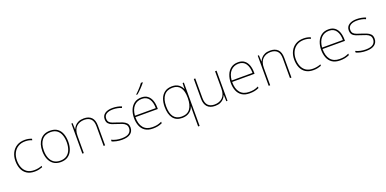

<svg xmlns="http://www.w3.org/2000/svg" viewBox="-5 -1849 6366 3163"><g transform="rotate(-20 3178.5 -267.0)"><path d="M302 10Q218 10 164 -25.5Q110 -61 84.5 -122.5Q59 -184 59 -261Q59 -342 90.5 -404.5Q122 -467 180 -502.5Q238 -538 319 -538Q355 -538 384.5 -532Q414 -526 442 -514L437 -489Q407 -503 377.5 -508Q348 -513 319 -513Q247 -513 195 -481Q143 -449 114.5 -392Q86 -335 86 -261Q86 -193 108.5 -137Q131 -81 178.5 -48Q226 -15 302 -15Q338 -15 373.5 -22Q409 -29 438 -41V-16Q413 -6 378 2Q343 10 302 10Z M987 -264Q987 -187 962.5 -124.5Q938 -62 887.5 -26Q837 10 758 10Q682 10 631.5 -26Q581 -62 556 -124Q531 -186 531 -264Q531 -390 592.5 -464Q654 -538 764 -538Q844 -538 893 -501.5Q942 -465 964.5 -403Q987 -341 987 -264ZM558 -264Q558 -191 580 -134.5Q602 -78 646.5 -46.5Q691 -15 758 -15Q828 -15 872.5 -47Q917 -79 938.5 -135.5Q960 -192 960 -264Q960 -333 940.5 -389.5Q921 -446 878 -479.5Q835 -513 764 -513Q665 -513 611.5 -447Q558 -381 558 -264Z M1356 -538Q1442 -538 1489 -491Q1536 -444 1536 -346V0H1510V-345Q1510 -433 1469.5 -473Q1429 -513 1356 -513Q1270 -513 1216.5 -461.5Q1163 -410 1163 -302V0H1137V-528H1158L1162 -417H1164Q1176 -448 1199.5 -475.5Q1223 -503 1261.5 -520.5Q1300 -538 1356 -538Z M2031 -134Q2031 -67 1981.5 -28.5Q1932 10 1833 10Q1778 10 1733 -0.5Q1688 -11 1659 -24V-54Q1739 -15 1833 -15Q1924 -15 1964 -47Q2004 -79 2004 -134Q2004 -173 1982.5 -196.5Q1961 -220 1924.5 -234.5Q1888 -249 1844 -262Q1798 -276 1759.5 -290.5Q1721 -305 1698.5 -331.5Q1676 -358 1676 -407Q1676 -469 1725 -503.5Q1774 -538 1858 -538Q1905 -538 1946 -529.5Q1987 -521 2018 -508L2007 -483Q1979 -497 1938.5 -505Q1898 -513 1858 -513Q1786 -513 1744.5 -486.5Q1703 -460 1703 -407Q1703 -366 1723.5 -344.5Q1744 -323 1778.5 -311Q1813 -299 1853 -286Q1897 -272 1938 -256Q1979 -240 2005 -212.5Q2031 -185 2031 -134Z M2365 -538Q2433 -538 2475 -505Q2517 -472 2537 -416.5Q2557 -361 2557 -291V-266H2164Q2163 -145 2217 -80Q2271 -15 2374 -15Q2422 -15 2456.5 -22Q2491 -29 2537 -50V-23Q2499 -6 2460.5 2Q2422 10 2374 10Q2291 10 2238.5 -25Q2186 -60 2161.5 -121Q2137 -182 2137 -259Q2137 -334 2162 -397.5Q2187 -461 2237.5 -499.5Q2288 -538 2365 -538ZM2365 -513Q2281 -513 2227.5 -456.5Q2174 -400 2165 -291H2530Q2531 -390 2490 -451.5Q2449 -513 2365 -513ZM2473 -759Q2447 -725 2406 -682Q2365 -639 2325 -606H2304V-612Q2327 -632 2353.5 -660Q2380 -688 2404.5 -716.5Q2429 -745 2443 -766H2473Z M3083 -3Q3083 -27 3083.5 -62Q3084 -97 3085 -122H3083Q3067 -64 3015 -26.5Q2963 11 2887 11Q2782 11 2728 -59Q2674 -129 2674 -262Q2674 -338 2697.5 -400.5Q2721 -463 2772 -500.5Q2823 -538 2903 -538Q2974 -538 3019 -504.5Q3064 -471 3081 -424H3083L3087 -528H3109V232H3083ZM2887 -14Q2988 -14 3035.5 -81Q3083 -148 3083 -265V-275Q3083 -391 3038.5 -452Q2994 -513 2903 -513Q2804 -513 2752.5 -447.5Q2701 -382 2701 -262Q2701 -14 2887 -14Z M3682 -528V0H3661L3657 -111H3655Q3644 -81 3620 -53Q3596 -25 3557.5 -7.5Q3519 10 3463 10Q3375 10 3329 -39Q3283 -88 3283 -182V-528H3309V-186Q3309 -98 3349 -56.5Q3389 -15 3463 -15Q3549 -15 3602.5 -66.5Q3656 -118 3656 -226V-528Z M4061 -538Q4129 -538 4171 -505Q4213 -472 4233 -416.5Q4253 -361 4253 -291V-266H3860Q3859 -145 3913 -80Q3967 -15 4070 -15Q4118 -15 4152.5 -22Q4187 -29 4233 -50V-23Q4195 -6 4156.5 2Q4118 10 4070 10Q3987 10 3934.5 -25Q3882 -60 3857.5 -121Q3833 -182 3833 -259Q3833 -334 3858 -397.5Q3883 -461 3933.5 -499.5Q3984 -538 4061 -538ZM4061 -513Q3977 -513 3923.5 -456.5Q3870 -400 3861 -291H4226Q4227 -390 4186 -451.5Q4145 -513 4061 -513Z M4623 -538Q4709 -538 4756 -491Q4803 -444 4803 -346V0H4777V-345Q4777 -433 4736.5 -473Q4696 -513 4623 -513Q4537 -513 4483.5 -461.5Q4430 -410 4430 -302V0H4404V-528H4425L4429 -417H4431Q4443 -448 4466.5 -475.5Q4490 -503 4528.5 -520.5Q4567 -538 4623 -538Z M5189 10Q5105 10 5051 -25.5Q4997 -61 4971.5 -122.5Q4946 -184 4946 -261Q4946 -342 4977.5 -404.5Q5009 -467 5067 -502.5Q5125 -538 5206 -538Q5242 -538 5271.5 -532Q5301 -526 5329 -514L5324 -489Q5294 -503 5264.5 -508Q5235 -513 5206 -513Q5134 -513 5082 -481Q5030 -449 5001.5 -392Q4973 -335 4973 -261Q4973 -193 4995.5 -137Q5018 -81 5065.5 -48Q5113 -15 5189 -15Q5225 -15 5260.5 -22Q5296 -29 5325 -41V-16Q5300 -6 5265 2Q5230 10 5189 10Z M5646 -538Q5714 -538 5756 -505Q5798 -472 5818 -416.5Q5838 -361 5838 -291V-266H5445Q5444 -145 5498 -80Q5552 -15 5655 -15Q5703 -15 5737.5 -22Q5772 -29 5818 -50V-23Q5780 -6 5741.5 2Q5703 10 5655 10Q5572 10 5519.5 -25Q5467 -60 5442.5 -121Q5418 -182 5418 -259Q5418 -334 5443 -397.5Q5468 -461 5518.5 -499.5Q5569 -538 5646 -538ZM5646 -513Q5562 -513 5508.5 -456.5Q5455 -400 5446 -291H5811Q5812 -390 5771 -451.5Q5730 -513 5646 -513Z M6310 -134Q6310 -67 6260.5 -28.5Q6211 10 6112 10Q6057 10 6012 -0.5Q5967 -11 5938 -24V-54Q6018 -15 6112 -15Q6203 -15 6243 -47Q6283 -79 6283 -134Q6283 -173 6261.5 -196.5Q6240 -220 6203.5 -234.5Q6167 -249 6123 -262Q6077 -276 6038.5 -290.5Q6000 -305 5977.5 -331.5Q5955 -358 5955 -407Q5955 -469 6004 -503.5Q6053 -538 6137 -538Q6184 -538 6225 -529.5Q6266 -521 6297 -508L6286 -483Q6258 -497 6217.5 -505Q6177 -513 6137 -513Q6065 -513 6023.5 -486.5Q5982 -460 5982 -407Q5982 -366 6002.5 -344.5Q6023 -323 6057.5 -311Q6092 -299 6132 -286Q6176 -272 6217 -256Q6258 -240 6284 -212.5Q6310 -185 6310 -134Z"/></g></svg>

Font: Noto Sans Bengali UI Thin
Style: Regular
Weight: 100
Designer: Jelle Bosma - Monotype Design Team
Foundry: Monotype Imaging Inc.
Version: Version 2.003; ttfautohint (v1.8.4.7-5d5b)